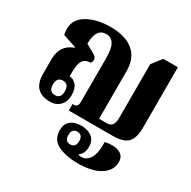

<svg xmlns="http://www.w3.org/2000/svg" viewBox="-176 -732 1148 1152"><g transform="rotate(30 398.0 -156.0)"><path d="M271 -88Q271 -134 250 -157Q229 -180 206 -180H204V-213Q204 -268 220.5 -291Q237 -314 272 -314Q281 -325 281 -339Q281 -358 250 -374L198 -403Q198 -510 269 -510Q302 -510 320.5 -481.5Q339 -453 339 -382V-80Q339 -45 311 -45H302V0H605Q682 0 710.5 -32Q739 -64 739 -132V-552H638L586 -485V-112Q586 -48 539 -48H484V-377Q484 -469 427.5 -514.5Q371 -560 271 -560Q175 -560 111 -523Q47 -486 47 -421Q47 -404 51 -379L144 -348V-344Q58 -312 58 -216V-114Q58 11 178 11Q218 11 244.5 -15.5Q271 -42 271 -88ZM183 -38Q141 -38 141 -88Q141 -138 183 -138Q224 -138 224 -87Q224 -38 183 -38ZM502 248Q606 248 661.5 212Q717 176 717 118Q717 76 680.5 59.5Q644 43 583 56V79Q583 139 561.5 171.5Q540 204 506 204Q494 204 487 201V195Q516 175 516 129Q516 84 487 62.5Q458 41 414 41Q369 41 341.5 62.5Q314 84 314 128Q314 196 371 222Q428 248 502 248ZM410 172Q373 172 373 128Q373 84 410 84Q448 84 448 128Q448 172 410 172Z"/></g></svg>

Font: Noto Serif Thai Condensed Extra
Style: Regular
Weight: 800
Width: 3
Designer: Monotype Design Team
Foundry: Monotype Imaging Inc.
Version: Version 1.901